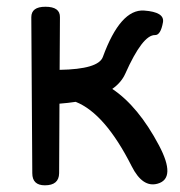

<svg xmlns="http://www.w3.org/2000/svg" viewBox="-20 -537 532 566"><path d="M112.3 9.3Q75.2 9.3 75.2 -26.4L72.3 -486.3Q72.3 -517.1 113.8 -517.1Q157.2 -517.1 156.7 -486.3L155.8 -331.1Q270 -333 283.2 -369.1Q335 -510.7 404.8 -505.9Q465.8 -501.5 460.4 -471.2Q453.6 -433.1 437 -433.6Q400.4 -434.6 349.1 -319.3Q337.4 -293.5 311 -274.9Q387.7 -223.6 448.7 -108.4Q500 -11.2 444.8 4.4Q400.4 17.1 368.2 -46.9Q289.6 -202.6 203.1 -236.8Q181.2 -233.4 155.3 -231.4Q154.8 -128.9 154.3 -26.4Q153.8 9.3 112.3 9.3Z"/></svg>

Font: Comic Relief LRS
Style: Regular
Weight: 400
Designer: Jeff Davis
Foundry: Loudifier
Version: Version 1.0